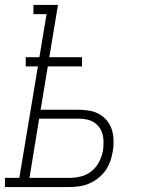

<svg xmlns="http://www.w3.org/2000/svg" viewBox="-54 -755 574 775"><path d="M-34 0V-37H24L99 -487H50V-524H105L134 -698H81V-735H180L145 -524H277V-487H139L110 -312H265Q287 -312 308.5 -308Q330 -304 348 -293.5Q366 -283 379 -266.5Q392 -250 398 -230Q404 -210 404.5 -187.5Q405 -165 401 -143Q398 -124 391 -104Q384 -84 372 -67Q360 -50 343 -36.5Q326 -23 306.5 -14.5Q287 -6 267 -3Q247 0 227 0ZM65 -37H227Q250 -37 273.5 -43Q297 -49 316.5 -65Q336 -81 347 -103.5Q358 -126 362 -149Q364 -165 364 -181.5Q364 -198 360 -213Q356 -228 347 -240.5Q338 -253 325.5 -261Q313 -269 297.5 -272.5Q282 -276 265 -276H104Z"/></svg>

Font: Iosevka Slab XLtObl
Style: Regular
Weight: 200
Italic angle: -9°
Monospace: yes
Designer: Belleve Invis
Foundry: Belleve Invis
Version: Version 11.1.1; ttfautohint (v1.8.3)